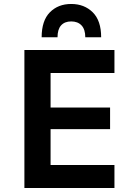

<svg xmlns="http://www.w3.org/2000/svg" viewBox="-20 -948 680 968"><path d="M235 -580V-406H535V-297H235V-116H557V0H103V-696H557V-580ZM339 -928Q405 -928 447.5 -886Q490 -844 490 -760H410Q410 -800 391 -820Q372 -840 339 -840Q306 -840 288 -820Q270 -800 270 -760H190Q190 -844 231.5 -886Q273 -928 339 -928Z"/></svg>

Font: AmikoBold
Style: Bold
Weight: 700
Designer: Pablo Impallari, Rodrigo Fuenzalida, Andres Torresi
Foundry: Impallari Type
Version: Version 1.000; ttfautohint (v1.3)